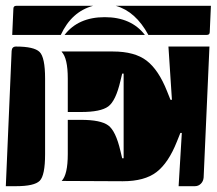

<svg xmlns="http://www.w3.org/2000/svg" viewBox="-20 -650 745 660"><path d="M192 -28Q213 -50 213 -120V-238H259Q326 -238 352 -219Q378 -200 394 -131L400 -106H405V-397H400L394 -372Q378 -303 352 -284Q326 -265 259 -265H213V-380Q213 -450 192 -472V-473H368Q443 -473 484 -441.5Q525 -410 554 -337L566 -307H571L559 -490H700L680 -40Q679 -27 670.5 -18.5Q662 -10 650 -10H594L605 -193H600L588 -163Q559 -90 518 -58.5Q477 -27 402 -27ZM0 -10 20 -475Q21 -490 35 -490Q97 -490 116 -471.5Q135 -453 135 -380V-120Q135 -47 116.5 -28.5Q98 -10 35 -10ZM22 -530 26 -620Q26 -630 36 -630H300Q226 -610 189 -530ZM378 -630H705L701 -540Q701 -530 691 -530H490Q446 -611 378 -630ZM202 -530Q249 -591 340 -591Q431 -591 478 -530Z"/></svg>

Font: PrimecolorCV1
Style: Medium
Weight: 500
Designer: gluk
Foundry: gluk
Version: Version 0.672